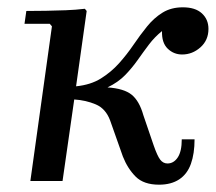

<svg xmlns="http://www.w3.org/2000/svg" viewBox="-20 -495 590 525"><path d="M415 10Q373 10 351 -12Q329 -34 316 -67L281 -166Q269 -198 242 -209.5Q215 -221 183 -223L151 0H63L122 -423L116 -430H47L52 -465Q78 -465 105.5 -465.5Q133 -466 160 -467Q187 -468 212 -471L217 -465L188 -259Q228 -263 256 -280.5Q284 -298 305.5 -322Q327 -346 345 -372.5Q363 -399 382 -422.5Q401 -446 424.5 -460.5Q448 -475 480 -475Q514 -475 532 -458.5Q550 -442 550 -416Q550 -385 528 -365.5Q506 -346 478 -346Q455 -346 438.5 -362Q422 -378 423 -410Q403 -394 387.5 -373.5Q372 -353 356.5 -331Q341 -309 322 -289.5Q303 -270 274 -256Q319 -253 340 -236Q361 -219 372 -180L400 -98Q410 -69 418 -58.5Q426 -48 438 -48Q455 -48 466 -64.5Q477 -81 477 -114H512Q512 -75 502 -47Q492 -19 470 -4.5Q448 10 415 10Z"/></svg>

Font: Brygada 1918 Medium
Style: Italic
Weight: 500
Italic angle: -8°
Designer: Mateusz Machalski | Borys Kosmynka | Przemek Hoffer
Foundry: NIEPODLEGLA 2018
Version: Version 3.006